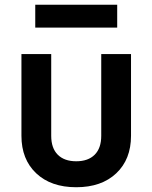

<svg xmlns="http://www.w3.org/2000/svg" viewBox="-20 -777 640 806"><path d="M300 9Q194 9 132 -49.5Q70 -108 70 -207V-550H195V-207Q195 -155 222.5 -127.5Q250 -100 300 -100Q350 -100 377.5 -127.5Q405 -155 405 -207V-550H530V-207Q530 -108 468 -49.5Q406 9 300 9ZM128 -661V-757H472V-661Z"/></svg>

Font: Tiny
Style: Bold
Weight: 700
Monospace: yes
Designer: Philipp Nurullin, Konstantin Bulenkov
Foundry: JetBrains
Version: Version 2.251; ttfautohint (v1.8.4.7-5d5b)